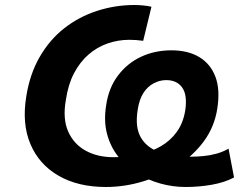

<svg xmlns="http://www.w3.org/2000/svg" viewBox="-20 -736 978 767"><path d="M403 11Q292 11 214 -34Q136 -79 101.5 -160.5Q67 -242 85 -351Q99 -440 138.5 -508.5Q178 -577 236.5 -623Q295 -669 367.5 -692.5Q440 -716 517 -716Q536 -716 554.5 -714Q573 -712 585 -709L552 -573Q538 -575 524 -576Q510 -577 497 -577Q452 -577 410 -562.5Q368 -548 333.5 -518Q299 -488 275.5 -443Q252 -398 243 -336Q230 -262 252 -211.5Q274 -161 321.5 -134.5Q369 -108 434 -108Q487 -108 535 -118.5Q583 -129 622 -151.5Q661 -174 686.5 -209.5Q712 -245 720 -295Q729 -356 708 -386Q687 -416 644 -416Q618 -416 593.5 -403Q569 -390 552.5 -364Q536 -338 530 -297Q519 -229 542 -188Q565 -147 616 -128.5Q667 -110 741 -110Q766 -110 792.5 -112.5Q819 -115 844.5 -122Q870 -129 893 -142L915 -27Q877 -7 826 2Q775 11 721 11Q670 11 620 -3Q570 -17 526.5 -44.5Q483 -72 452 -111Q421 -150 407.5 -201.5Q394 -253 404 -315Q414 -385 451.5 -434.5Q489 -484 544 -509.5Q599 -535 665 -535Q731 -535 776 -508Q821 -481 840.5 -429.5Q860 -378 848 -302Q837 -230 795 -172.5Q753 -115 689.5 -74.5Q626 -34 552 -11.5Q478 11 403 11Z"/></svg>

Font: Nunito Sans 6pt ExtraBold
Style: Italic
Weight: 800
Italic angle: -9°
Version: Version 3.101;gftools[0.9.27]